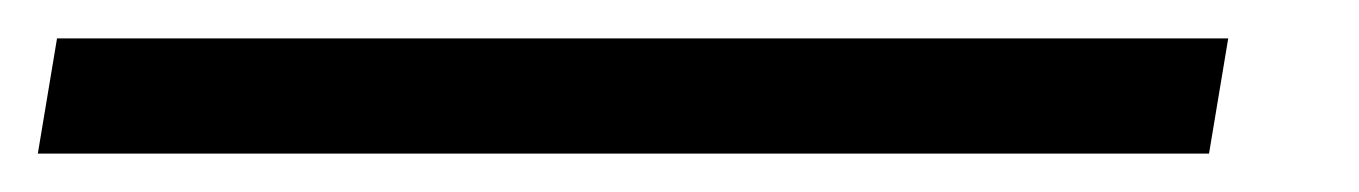

<svg xmlns="http://www.w3.org/2000/svg" viewBox="-88 50 708 100"><path d="M-68.3 130 -58.3 70H551.7L541.7 130Z"/></svg>

Font: Familjen Grotesk GF
Style: Italic
Weight: 400
Designer: Anders Wikstroem, Jonas Baeckman, Matilda Gysing, Kristian Moeller
Foundry: Familjen STHML AB
Version: Version 2.000; Beta; Release 4; Build 6